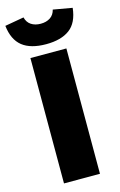

<svg xmlns="http://www.w3.org/2000/svg" viewBox="-149 -994 660 1052"><g transform="rotate(-15 181.0 -468.0)"><path d="M77 -711H281V0H77ZM-10 -917 98 -936Q105 -907 127 -892.5Q149 -878 181 -878Q213 -878 235 -892.5Q257 -907 264 -936L372 -917Q363 -834 314.5 -798Q266 -762 181 -762Q93 -762 46 -799.5Q-1 -837 -10 -917Z"/></g></svg>

Font: Nebula Sans Black
Style: Regular
Weight: 900
Designer: Paul D. Hunt for Adobe (as Source Sans)
Foundry: Nebula Entertainment & Broadcasting LLC
Version: Version 1.010